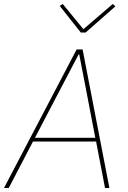

<svg xmlns="http://www.w3.org/2000/svg" viewBox="-32 -947 646 967"><path d="M519 0H497L452 -234H134L12 0H-12L354 -698H384ZM448 -253 394 -534 367 -673H364L291 -534L144 -253ZM399 -783H375L269 -917L284 -927L388 -800L536 -927L549 -915Z"/></svg>

Font: IBM Plex Sans Thin
Style: Italic
Weight: 250
Italic angle: -11.31°
Designer: Mike Abbink, Paul van der Laan, Pieter van Rosmalen
Foundry: Bold Monday
Version: Version 3.201